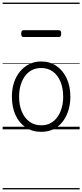

<svg xmlns="http://www.w3.org/2000/svg" viewBox="-20 -989 629 1468"><path d="M295 19Q227 19 176.5 -15Q126 -49 98.5 -109.5Q71 -170 71 -250Q71 -310 87.5 -359Q104 -408 134.5 -444Q165 -480 205.5 -499.5Q246 -519 295 -519Q361 -519 411 -485Q461 -451 489.5 -390.5Q518 -330 518 -250Q518 -203 507.5 -161.5Q497 -120 478 -87Q459 -54 432 -30Q405 -6 370.5 6.5Q336 19 295 19ZM295 -31Q334 -31 364.5 -46.5Q395 -62 417 -91.5Q439 -121 451 -161.5Q463 -202 463 -250Q463 -315 442.5 -364.5Q422 -414 384.5 -441.5Q347 -469 295 -469Q256 -469 225 -453.5Q194 -438 172 -408.5Q150 -379 138 -339Q126 -299 126 -250Q126 -186 146.5 -136.5Q167 -87 205 -59Q243 -31 295 -31ZM161 -706Q150 -706 146 -712.5Q142 -719 142 -731Q142 -744 146 -751Q150 -758 161 -758H429Q440 -758 444 -751Q448 -744 448 -731Q448 -719 444 -712.5Q440 -706 429 -706ZM0 449H589V459H0ZM0 -20H589V0H0ZM0 -505H589V-500H0ZM0 -969H589V-959H0Z"/></svg>

Font: Playwrite IT Trad Guides
Style: Regular
Weight: 400
Designer: Veronika Burian, José Scaglione
Foundry: TypeTogether
Version: Version 1.003